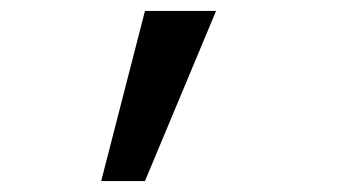

<svg xmlns="http://www.w3.org/2000/svg" viewBox="-20 -741 640 351"><path d="M165 -410 245 -721H375L245 -410Z"/></svg>

Font: JetBrains Mono Zero
Style: Regular-Zero
Weight: 400
Designer: Philipp Nurullin, Konstantin Bulenkov
Foundry: JetBrains
Version: Version 2.211